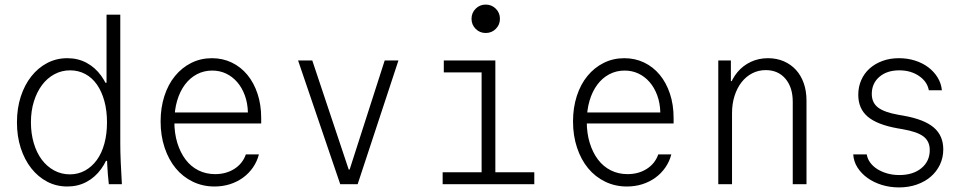

<svg xmlns="http://www.w3.org/2000/svg" viewBox="-20 -804 4240 838"><path d="M274 10Q320 10 357.5 -10Q395 -30 421.5 -66.5Q448 -103 462.5 -154.5Q477 -206 477 -270Q477 -334 462.5 -385.5Q448 -437 421.5 -473.5Q395 -510 357.5 -530Q320 -550 274 -550Q226 -550 186 -529Q146 -508 116.5 -470.5Q87 -433 70.5 -382Q54 -331 54 -270Q54 -209 70.5 -158Q87 -107 116.5 -69.5Q146 -32 186 -11Q226 10 274 10ZM285 -43Q248 -43 216.5 -60Q185 -77 162.5 -107Q140 -137 127.5 -179Q115 -221 115 -270Q115 -320 128 -361.5Q141 -403 163.5 -433Q186 -463 217.5 -480Q249 -497 286 -497Q322 -497 352 -481Q382 -465 403 -435Q424 -405 435.5 -363Q447 -321 447 -270Q447 -219 435.5 -177Q424 -135 402.5 -105.5Q381 -76 351 -59.5Q321 -43 285 -43ZM455 0H512Q509 -48 507 -95Q505 -142 505 -180V-740H445V-443H437L462 -250L446 -170Q446 -128 448 -86Q450 -44 455 0ZM433 -102H443H447H457L445 -114Z M722 -265H1120V-289Q1120 -347 1104 -395Q1088 -443 1059.5 -477.5Q1031 -512 991.5 -531Q952 -550 905 -550Q856 -550 815 -529.5Q774 -509 744 -472.5Q714 -436 697.5 -385Q681 -334 681 -274Q681 -212 698.5 -159.5Q716 -107 747 -69.5Q778 -32 821.5 -11Q865 10 916 10Q952 10 983.5 0Q1015 -10 1040.5 -28.5Q1066 -47 1084 -73Q1102 -99 1110 -130H1053Q1039 -90 1003 -67Q967 -44 919 -44Q879 -44 846 -60.5Q813 -77 790 -107.5Q767 -138 754 -180Q741 -222 741 -273Q741 -323 753 -364Q765 -405 787 -434.5Q809 -464 839.5 -480Q870 -496 906 -496Q939 -496 966.5 -483Q994 -470 1015 -446Q1036 -422 1048.5 -388Q1061 -354 1062 -313H722Z M1465 0H1541L1719 -540H1659L1506 -64H1502L1343 -540H1281Z M1912 0H2312V-52H2142V-540H1917V-488H2082V-52H1912ZM2038 -722Q2038 -696 2056 -678Q2074 -660 2100 -660Q2126 -660 2144 -678Q2162 -696 2162 -722Q2162 -748 2144 -766Q2126 -784 2100 -784Q2074 -784 2056 -766Q2038 -748 2038 -722Z M2522 -265H2920V-289Q2920 -347 2904 -395Q2888 -443 2859.5 -477.5Q2831 -512 2791.5 -531Q2752 -550 2705 -550Q2656 -550 2615 -529.5Q2574 -509 2544 -472.5Q2514 -436 2497.5 -385Q2481 -334 2481 -274Q2481 -212 2498.5 -159.5Q2516 -107 2547 -69.5Q2578 -32 2621.5 -11Q2665 10 2716 10Q2752 10 2783.5 0Q2815 -10 2840.5 -28.5Q2866 -47 2884 -73Q2902 -99 2910 -130H2853Q2839 -90 2803 -67Q2767 -44 2719 -44Q2679 -44 2646 -60.5Q2613 -77 2590 -107.5Q2567 -138 2554 -180Q2541 -222 2541 -273Q2541 -323 2553 -364Q2565 -405 2587 -434.5Q2609 -464 2639.5 -480Q2670 -496 2706 -496Q2739 -496 2766.5 -483Q2794 -470 2815 -446Q2836 -422 2848.5 -388Q2861 -354 2862 -313H2522Z M3115 0H3175V-310Q3175 -351 3186 -385.5Q3197 -420 3216.5 -445Q3236 -470 3263 -484Q3290 -498 3322 -498Q3376 -498 3408 -460.5Q3440 -423 3440 -360V0H3500V-365Q3500 -407 3488 -441Q3476 -475 3454 -499Q3432 -523 3401 -536.5Q3370 -550 3332 -550Q3291 -550 3257 -534Q3223 -518 3199 -489.5Q3175 -461 3161.5 -420.5Q3148 -380 3148 -330L3178 -450H3170V-540H3115Z M3704 -130Q3706 -99 3722.5 -73Q3739 -47 3766 -27.5Q3793 -8 3828.5 3Q3864 14 3904 14Q3946 14 3981.5 1.5Q4017 -11 4042.5 -33Q4068 -55 4082.5 -85.5Q4097 -116 4097 -152Q4097 -212 4055.5 -247.5Q4014 -283 3924 -299L3901 -303Q3839 -314 3812 -335Q3785 -356 3785 -394Q3785 -440 3818 -468.5Q3851 -497 3905 -497Q3955 -497 3991 -472.5Q4027 -448 4034 -410H4091Q4088 -440 4072.5 -465.5Q4057 -491 4032 -510Q4007 -529 3974 -539.5Q3941 -550 3903 -550Q3864 -550 3831.5 -538Q3799 -526 3775.5 -505Q3752 -484 3739 -454.5Q3726 -425 3726 -390Q3726 -330 3767 -295Q3808 -260 3897 -244L3920 -240Q3984 -229 4011 -208Q4038 -187 4038 -149Q4038 -100 4001.5 -70Q3965 -40 3905 -40Q3877 -40 3852.5 -47Q3828 -54 3809 -66Q3790 -78 3778 -94.5Q3766 -111 3763 -130Z"/></svg>

Font: CommitMonoV142 ExtLt
Style: Regular
Weight: 200
Monospace: yes
Designer: Eigil Nikolajsen
Foundry: Eigil Nikolajsen
Version: Version 1.142